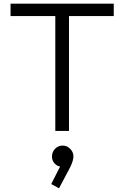

<svg xmlns="http://www.w3.org/2000/svg" viewBox="-20 -708 672 1038"><path d="M279 0V-621H37V-688H595V-621H353V0ZM257 287 305 192Q288 190 274.5 175Q261 160 261 138Q261 114 277.5 96.5Q294 79 319 79Q342 79 359.5 96.5Q377 114 377 138Q377 148 373 162Q369 176 359 197L299 310Z"/></svg>

Font: Outfit Light
Style: Regular
Weight: 300
Designer: Rodrigo Fuenzalida
Foundry: fragTYPE
Version: Version 1.100; ttfautohint (v1.8.4.7-5d5b)